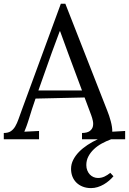

<svg xmlns="http://www.w3.org/2000/svg" viewBox="-26 -739 684 1019"><path d="M564 0Q537.6 9.8 513.7 22.9Q489.7 36.1 471.7 53.5Q453.6 70.8 442.9 91.6Q432.1 112.3 432.1 137.2Q432.1 152.8 437.3 165.5Q442.4 178.2 450.7 187Q459 195.8 470.2 200.7Q481.4 205.6 494.1 205.6Q512.2 205.6 528.6 198Q544.9 190.4 559.1 178.2L576.2 196.3Q566.4 208 553.5 219.2Q540.5 230.5 525.1 239.5Q509.8 248.5 492.4 253.9Q475.1 259.3 457 259.3Q433.1 259.3 413.6 251.7Q394 244.1 380.1 230.7Q366.2 217.3 358.6 198.5Q351.1 179.7 351.1 157.2Q351.1 132.3 362.5 109.6Q374 86.9 393.3 67.1Q412.6 47.4 438.5 30.3Q464.4 13.2 493.2 0H409.2V-33.2Q437 -33.7 450.2 -43.5Q463.4 -53.2 466.8 -67.4Q470.2 -81.5 466.8 -97.7Q463.4 -113.8 458 -127.9L422.9 -221.7L162.6 -215.8Q151.9 -185.1 143.6 -159.4Q135.3 -133.8 127.9 -108.9Q124 -97.2 121.1 -87.9Q118.2 -78.6 115.2 -70.8Q112.3 -63 109.4 -55.7Q106.4 -48.3 103 -40L181.2 -43.9V0H-5.9V-33.2Q16.6 -33.2 30.8 -42.2Q44.9 -51.3 54.7 -67.9Q64.5 -84.5 72.5 -107.4Q80.6 -130.4 90.8 -158.2L296.9 -719.2H320.8L543.9 -149.9Q548.3 -139.6 553 -125.2Q557.6 -110.8 561.8 -95.7Q565.9 -80.6 568.1 -65.9Q570.3 -51.3 569.8 -40L638.2 -43.9V0ZM337.9 -450.2 293 -573.2H291L249 -460Q226.1 -395.5 208.7 -346.4Q191.4 -297.4 177.7 -258.8H409.2Z"/></svg>

Font: Lora
Style: Regular
Weight: 400
Designer: Olga Karpushina, Alexei Vanyashin
Foundry: Cyreal (www.cyreal.org, a@cyreal.org)
Version: Version 1.014